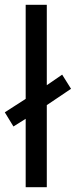

<svg xmlns="http://www.w3.org/2000/svg" viewBox="-29 -780 316 800"><path d="M78 0V-285L27 -253L-9 -312L78 -368V-760H166V-425L230 -469L267 -410L166 -342V0Z"/></svg>

Font: TSCustom
Style: Regular
Weight: 400
Designer: Monotype Design Team
Foundry: Monotype Imaging Inc.
Version: Version 2.004; ttfautohint (v1.8.3) -l 8 -r 50 -G 200 -x 14 